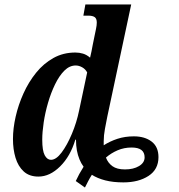

<svg xmlns="http://www.w3.org/2000/svg" viewBox="-20 -780 799 859"><path d="M579 -170Q628 -170 658.5 -146.5Q689 -123 689 -77Q689 -22 644.5 7Q600 36 532 36Q486 36 451 27Q416 18 391 2Q382 16 374.5 30.5Q367 45 360 59L319 30Q333 -1 354 -34Q332 -64 324 -107Q322 -118 321 -130Q320 -142 320 -155H317Q295 -81 249 -35.5Q203 10 152 10Q111 10 86 -13Q61 -36 49.5 -74Q38 -112 38 -158Q38 -205 50 -258Q62 -311 85 -362Q108 -413 141.5 -454.5Q175 -496 219 -520.5Q263 -545 317 -545Q335 -545 351.5 -540Q368 -535 383 -522Q386 -535 389.5 -551Q393 -567 395 -580L404 -624Q406 -634 409.5 -650.5Q413 -667 413 -679Q413 -697 403.5 -703.5Q394 -710 375 -710H353L362 -760H567L460 -258Q455 -233 449.5 -203.5Q444 -174 444 -148V-130Q472 -148 505.5 -159Q539 -170 579 -170ZM208 -65Q231 -65 255.5 -97.5Q280 -130 301.5 -181Q323 -232 334 -286L370 -456Q362 -471 347.5 -479Q333 -487 319 -487Q291 -487 268 -464Q245 -441 226.5 -403Q208 -365 195 -320.5Q182 -276 175.5 -232.5Q169 -189 169 -155Q169 -106 180 -85.5Q191 -65 208 -65ZM539 -22Q577 -22 602 -37Q627 -52 627 -76Q627 -120 569 -120Q535 -120 506 -107.5Q477 -95 454 -75Q463 -51 483 -36.5Q503 -22 539 -22Z"/></svg>

Font: Noto Serif ExtraCondensed
Style: Bold Italic
Weight: 700
Width: 2
Italic angle: -12°
Designer: Monotype Design Team
Foundry: Monotype Imaging Inc.
Version: Version 2.013; ttfautohint (v1.8.4.7-5d5b)